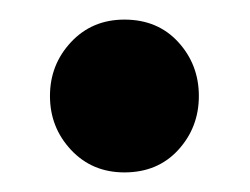

<svg xmlns="http://www.w3.org/2000/svg" viewBox="-20 -161 255 196"><path d="M183 -63Q183 -31 162 -8Q141 15 107 15Q74 15 52.5 -8Q31 -31 31 -63Q31 -95 52.5 -118Q74 -141 107 -141Q141 -141 162 -118Q183 -95 183 -63Z"/></svg>

Font: Fira Sans Extra Condensed Medium
Style: Regular
Weight: 500
Width: 1
Designer: Carrois Corporate & Edenspiekermann AG
Foundry: Carrois Corporate GbR & Edenspiekermann AG
Version: Version 4.203